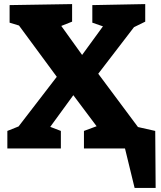

<svg xmlns="http://www.w3.org/2000/svg" viewBox="-20 -727 789 940"><path d="M278 -86V0H16V-86L71 -108L258 -351L73 -602L27 -616V-702L333 -707V-621L280 -600L382 -458L484 -598L432 -616V-702L691 -707V-621L636 -594L461 -366L657 -103L702 -86V0H391V-86L453 -109L339 -261L226 -106ZM536 -132 740 -86 742 193H639L592 0H536Z"/></svg>

Font: Bitter ExtraBold
Style: Regular
Weight: 800
Designer: Sol Matas, and Bitter project Authors
Foundry: Sol Matas
Version: Version 2.001